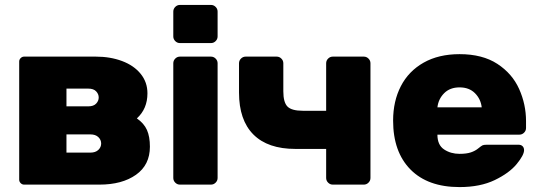

<svg xmlns="http://www.w3.org/2000/svg" viewBox="-20 -750 2190 780"><path d="M58 -20V-500Q58 -508 64 -514Q70 -520 78 -520H369Q428 -520 476 -502Q524 -484 551.5 -450Q579 -416 579 -371Q579 -308 536 -269Q565 -249 577 -222Q589 -195 589 -154Q589 -80 532.5 -40Q476 0 384 0H78Q70 0 64 -6Q58 -12 58 -20ZM250 -390V-318H339Q360 -318 370.5 -329Q381 -340 381 -354Q381 -368 370.5 -379Q360 -390 339 -390ZM347 -130Q368 -130 379.5 -141Q391 -152 391 -167Q391 -182 379.5 -193Q368 -204 347 -204H250V-130Z M837 -575H711Q700 -575 692 -583Q684 -591 684 -602V-703Q684 -714 692 -722Q700 -730 711 -730H837Q848 -730 856 -722Q864 -714 864 -703V-602Q864 -591 856 -583Q848 -575 837 -575ZM837 0H711Q700 0 692 -8Q684 -16 684 -27V-493Q684 -504 692 -512Q700 -520 711 -520H837Q848 -520 856 -512Q864 -504 864 -493V-27Q864 -16 856 -8Q848 0 837 0Z M1210 -300H1305V-493Q1305 -504 1313 -512Q1321 -520 1332 -520H1458Q1469 -520 1477 -512Q1485 -504 1485 -493V-27Q1485 -16 1477 -8Q1469 0 1458 0H1332Q1321 0 1313 -8Q1305 -16 1305 -27V-145H1180Q1068 -145 1009.5 -203.5Q951 -262 951 -374V-493Q951 -504 959 -512Q967 -520 978 -520H1104Q1115 -520 1123 -512Q1131 -504 1131 -493V-379Q1131 -334 1148 -317Q1165 -300 1210 -300Z M1847 -125Q1875 -125 1893 -131Q1911 -137 1924 -148Q1935 -157 1940 -159.5Q1945 -162 1957 -162H2087Q2097 -162 2103 -156Q2109 -150 2109 -140Q2109 -120 2079 -83.5Q2049 -47 1990 -18.5Q1931 10 1847 10Q1718 10 1647.5 -61.5Q1577 -133 1577 -260Q1577 -339 1608.5 -400Q1640 -461 1701 -495.5Q1762 -530 1847 -530Q1940 -530 2000.5 -490.5Q2061 -451 2089 -388.5Q2117 -326 2117 -258V-230Q2117 -219 2109 -211Q2101 -203 2090 -203H1757Q1757 -161 1784 -143Q1811 -125 1847 -125ZM1937 -314Q1933 -348 1909.5 -371.5Q1886 -395 1847 -395Q1808 -395 1784.5 -371.5Q1761 -348 1757 -314Z"/></svg>

Font: Rubik
Style: Regular
Weight: 700
Designer: Hubert & Fischer
Foundry: Hubert & Fischer
Version: Version 1.100